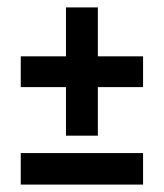

<svg xmlns="http://www.w3.org/2000/svg" viewBox="-20 -550 442 518"><path d="M158 -315H36V-398H158V-530H244V-398H366V-315H244V-184H158ZM36 -137H366V-52H36Z"/></svg>

Font: Cabin Condensed SemiBold
Style: Regular
Weight: 600
Width: 3
Designer: Pablo Impallari
Foundry: Pablo Impallari. http://www.impallari.com Igino Marini. http://www.ikern.com
Version: Version 2.200